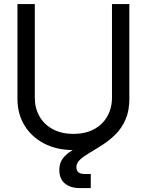

<svg xmlns="http://www.w3.org/2000/svg" viewBox="-20 -748 743 972"><path d="M351.6 11.7Q266.1 11.7 202.4 -22Q138.7 -55.7 103.5 -114Q68.4 -172.4 68.4 -247.1V-727.5H156.2V-253.9Q156.2 -200.7 179.7 -159.2Q203.1 -117.7 247.1 -94Q291 -70.3 351.6 -70.3Q412.6 -70.3 456.3 -94Q500 -117.7 523.4 -159.2Q546.9 -200.7 546.9 -253.9V-727.5H634.8V-247.1Q634.8 -172.4 599.6 -114Q564.5 -55.7 501 -22Q437.5 11.7 351.6 11.7ZM381.8 204.1Q336.9 204.1 308.6 180.9Q280.3 157.7 280.3 112.3Q280.3 78.1 297.6 54.9Q314.9 31.7 343.3 14.6Q371.6 -2.4 405.5 -17.8Q439.5 -33.2 473.4 -51.3Q507.3 -69.3 535.6 -94.7Q564 -120.1 581.3 -157Q598.6 -193.8 598.6 -247.1H634.8Q634.8 -186.5 615.5 -142.8Q596.2 -99.1 565.7 -68.6Q535.2 -38.1 500.7 -15.9Q466.3 6.3 435.8 24.2Q405.3 42 386 59.3Q366.7 76.7 366.7 98.6Q366.7 114.7 376.7 123.8Q386.7 132.8 409.2 132.8Q416 132.8 424.6 132.8Q433.1 132.8 439.5 132.8V204.1Q425.3 204.1 410.6 204.1Q396 204.1 381.8 204.1Z"/></svg>

Font: Inter Khmer Looped
Style: Regular
Weight: 400
Designer: Rasmus Andersson, Sovichet Tep
Foundry: Anagata Design
Version: Version 1.000